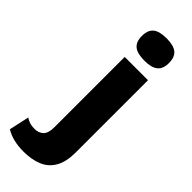

<svg xmlns="http://www.w3.org/2000/svg" viewBox="-397 -748 991 991"><g transform="rotate(45 98.5 -253.0)"><path d="M37 215Q-3 215 -35.5 207Q-68 199 -94 183L-70 73Q-59 81 -43 86.5Q-27 92 -6 92Q24 92 42.5 74.5Q61 57 61 13V-500H231V28Q231 95 207.5 136.5Q184 178 140.5 196.5Q97 215 37 215ZM146 -558Q94 -558 70.5 -577.5Q47 -597 47 -639Q47 -682 70.5 -701.5Q94 -721 146 -721Q198 -721 221.5 -701.5Q245 -682 245 -639Q245 -597 221.5 -577.5Q198 -558 146 -558Z"/></g></svg>

Font: Kantumruy Pro
Style: Bold
Weight: 700
Version: Version 1.002